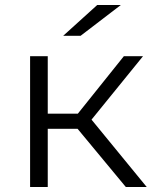

<svg xmlns="http://www.w3.org/2000/svg" viewBox="-20 -752 621 772"><path d="M292 -234H172V0H101V-526H172V-295H293L478 -526H555L348 -271L570 0H486ZM371 -732H466L304 -608H234Z"/></svg>

Font: Montserrat-Regular
Style: Regular
Weight: 400
Version: Version 7.200